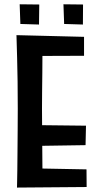

<svg xmlns="http://www.w3.org/2000/svg" viewBox="-20 -863 457 886"><path d="M58.4 2.6Q58.4 2.6 58.9 -18.6Q59.4 -39.8 59.9 -76.6Q60.4 -113.4 60.7 -160.1Q61 -206.8 61.5 -258.7Q62 -310.6 62 -361.6Q62 -425.6 61.2 -486.4Q60.4 -547.2 59 -595.5Q57.6 -643.8 56.8 -672.3Q56 -700.8 56 -700.8L176.8 -688.8Q176.8 -688.8 176.3 -666.3Q175.8 -643.8 175.8 -607.3Q175.8 -570.8 175.3 -526.8Q174.8 -482.8 174.3 -439.8Q173.8 -396.8 173.8 -361.8Q173.8 -326.8 174.3 -280Q174.8 -233.2 175 -185.2Q175.2 -137.2 175.7 -96Q176.2 -54.8 176.7 -29.3Q177.2 -3.8 177.2 -3.8ZM58.4 2.6 116.8 -86.4 379.2 -81.4 379.8 0ZM112.4 -189.2V-286L376.8 -283L374.8 -193.2ZM104.2 -604.6 56 -700.8 367.8 -693V-605.6ZM70.8 -843.2 161.2 -842.2 160 -749.8 74 -752.4ZM272.8 -843.2 363.2 -842.2 362.6 -749.8 276 -752.4Z"/></svg>

Font: Truculenta
Style: Regular
Weight: 400
Designer: Ivan Castro, Eva Sanz & Omnibus-Type Team
Foundry: Omnibus-Type
Version: Version 1.002